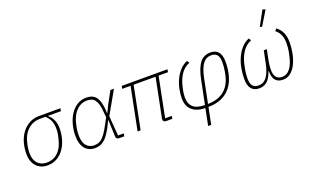

<svg xmlns="http://www.w3.org/2000/svg" viewBox="-95 -1290 3319 2022"><g transform="rotate(-20 1564.5 -279.0)"><path d="M410 -477V-473Q479 -415 479 -313Q479 -251 462.5 -193Q446 -135 414.5 -89Q383 -43 335.5 -15.5Q288 12 227 12Q187 12 155.5 -2Q124 -16 102 -41Q80 -66 68.5 -100.5Q57 -135 57 -176Q57 -245 75 -305.5Q93 -366 127.5 -411Q162 -456 210.5 -482Q259 -508 321 -508H559L553 -477ZM320 -477Q237 -477 180 -423.5Q123 -370 103 -273L96 -237Q93 -221 92 -205Q91 -189 91 -171Q91 -139 99.5 -111.5Q108 -84 125 -63.5Q142 -43 168.5 -31Q195 -19 231 -19Q309 -19 361 -72.5Q413 -126 432 -223L439 -253Q442 -268 443.5 -285Q445 -302 445 -318Q445 -368 431 -405Q417 -442 380 -477Z M1089 0H1032Q998 0 998 -32L991 -216H987Q954 -144 926 -99.5Q898 -55 871 -30.5Q844 -6 816.5 3Q789 12 758 12Q689 12 648 -37.5Q607 -87 607 -178Q607 -245 624 -307Q641 -369 672.5 -416.5Q704 -464 749 -492Q794 -520 850 -520Q886 -520 914 -509Q942 -498 961 -471.5Q980 -445 990.5 -401.5Q1001 -358 1003 -292H1006L1044 -370L1119 -508H1159L1014 -253L1031 -31H1095ZM761 -19Q785 -19 806.5 -25.5Q828 -32 849 -50.5Q870 -69 893.5 -103Q917 -137 946 -193L979 -254L973 -316Q970 -365 960.5 -398Q951 -431 936 -451.5Q921 -472 899.5 -480.5Q878 -489 850 -489Q778 -489 726.5 -435Q675 -381 656 -287L647 -242Q645 -226 643.5 -210.5Q642 -195 642 -176Q642 -94 675.5 -56.5Q709 -19 761 -19Z M1559 0Q1526 0 1526 -29Q1526 -34 1526.5 -38Q1527 -42 1528 -47L1614 -477H1368L1273 0H1239L1334 -477H1240L1246 -508H1759L1753 -477H1648L1559 -31H1634L1628 0Z M1994 12Q1944 12 1906.5 -1Q1869 -14 1844 -37.5Q1819 -61 1807 -94Q1795 -127 1795 -166Q1795 -215 1806 -269.5Q1817 -324 1840 -373Q1863 -422 1898.5 -461.5Q1934 -501 1983 -520L1998 -493Q1937 -470 1898.5 -411Q1860 -352 1844 -274L1835 -232Q1833 -221 1831 -202Q1829 -183 1829 -165Q1829 -94 1870.5 -56.5Q1912 -19 2001 -19L2054 -282Q2078 -403 2122 -461.5Q2166 -520 2244 -520Q2300 -520 2330.5 -484.5Q2361 -449 2361 -373Q2361 -288 2341 -217Q2321 -146 2280 -95Q2239 -44 2176.5 -16Q2114 12 2029 12L1991 200H1957ZM2035 -19Q2085 -19 2130 -31.5Q2175 -44 2211 -71Q2247 -98 2273 -141Q2299 -184 2311 -244L2318 -278Q2323 -304 2325 -330Q2327 -356 2327 -380Q2327 -442 2304 -465.5Q2281 -489 2240 -489Q2214 -489 2192 -479.5Q2170 -470 2151 -447Q2132 -424 2116.5 -385Q2101 -346 2089 -288Z M2789 -223Q2784 -197 2782 -174.5Q2780 -152 2780 -129Q2780 -69 2804 -44Q2828 -19 2867 -19Q2890 -19 2912.5 -29Q2935 -39 2954.5 -62Q2974 -85 2989.5 -122.5Q3005 -160 3016 -214L3023 -248Q3026 -264 3028.5 -290Q3031 -316 3031 -339Q3031 -390 3014.5 -430Q2998 -470 2962 -497L2983 -520Q3065 -461 3065 -336Q3065 -276 3053 -214.5Q3041 -153 3017 -102.5Q2993 -52 2955.5 -20Q2918 12 2867 12Q2812 12 2783.5 -20.5Q2755 -53 2754 -125H2751Q2725 -50 2688.5 -19Q2652 12 2600 12Q2544 12 2513.5 -23.5Q2483 -59 2483 -135Q2483 -195 2494.5 -255.5Q2506 -316 2530 -368.5Q2554 -421 2590 -461Q2626 -501 2675 -520L2690 -493Q2629 -470 2590.5 -411Q2552 -352 2536 -274L2527 -230Q2522 -205 2519.5 -178.5Q2517 -152 2517 -129Q2517 -67 2540.5 -43Q2564 -19 2604 -19Q2628 -19 2650 -28.5Q2672 -38 2691.5 -61Q2711 -84 2726.5 -122.5Q2742 -161 2754 -220L2780 -349H2814ZM2848 -587 2825 -595 2914 -758 2945 -747Z"/></g></svg>

Font: IBM Plex Sans ExtLt
Style: Italic
Weight: 200
Italic angle: -11°
Designer: Mike Abbink, Paul van der Laan, Pieter van Rosmalen
Foundry: Bold Monday
Version: Version 3.005